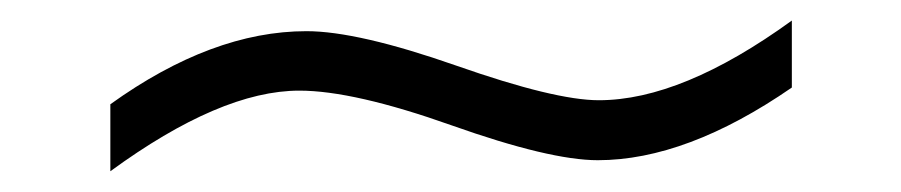

<svg xmlns="http://www.w3.org/2000/svg" viewBox="-20 -391 873 186"><path d="M747.1 -306.2Q645 -235.8 559.1 -235.8Q512.7 -235.8 417.7 -269.5Q322.8 -303.2 270 -303.2Q193.8 -303.2 86.9 -225.1V-290Q185.5 -360.8 276.9 -360.8Q326.7 -360.8 422.1 -327.4Q517.6 -293.9 560.1 -293.9Q640.6 -293.9 747.1 -371.1Z"/></svg>

Font: Ezra SIL
Style: Regular
Weight: 400
Designer: Development by SIL's NRSI team. OpenType tables by Ralph Hancock ( hancock@dircon.co.uk )
Foundry: SIL International, Version 2.51: 2007
Version: Version 2.51, 2007